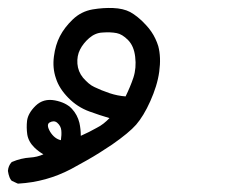

<svg xmlns="http://www.w3.org/2000/svg" viewBox="-42 -132 562 471"><path d="M0.5 317.9 -12.2 312 -13.7 311 -14.6 310.1Q-17.1 306.6 -18.6 303Q-20 299.3 -21 295.4Q-22 291.5 -22.5 287.6V287.1V286.6Q-21.5 274.9 -14.2 266.6L-13.2 265.6L-12.2 265.1Q9.3 255.9 32.7 254.4Q40.5 253.9 48.6 252Q56.6 250 64.5 246.6Q52.7 239.7 43 230.5Q27.8 215.8 24.9 197.8Q22.5 180.7 24.4 164.1Q26.9 145.5 45.4 127.4Q64.5 108.9 92.8 114.3Q120.1 119.6 134.3 134.8Q147.9 149.4 152.8 169.4Q156.2 184.6 156.2 201.2Q177.2 191.9 195.3 181.6Q204.1 177.2 211.9 171.1Q219.7 165 226.6 157.7Q201.7 150.4 177.7 141.6Q147.9 130.9 125.5 107.9Q103 85 95.2 60.1Q90.8 47.4 89.6 33.9Q88.4 20.5 90.3 6.3Q93.8 -21.5 105 -43.2Q116.2 -64.9 136.7 -84.5Q157.2 -104 185.1 -108.9Q211.4 -113.3 235.4 -112.3Q260.3 -111.3 277.3 -102.5Q281.7 -100.1 286.4 -96.9Q291 -93.8 295.9 -89.8Q300.8 -85.9 305.9 -81.1Q311 -76.2 316.4 -70.3Q323.7 -62.5 329.3 -54.2Q335 -45.9 339.1 -37.1Q343.3 -28.3 346.2 -19Q353.5 8.3 348.6 43.9Q346.2 61.5 340.6 79.6Q335 97.7 326.7 116.2Q318.4 134.8 309.6 149.2Q300.8 163.6 292 173.8Q274.4 193.8 232.9 222.7Q219.2 231.9 203.4 241.9Q187.5 252 169.7 262Q151.9 272 132.3 282.7Q71.8 314.5 3.4 318.4H2ZM107.4 211.9Q109.4 198.7 108.4 188Q107.4 176.8 98.1 168.9Q90.3 162.6 79.6 168.5Q70.8 173.8 81.1 191.4Q91.8 208.5 107.4 211.9ZM266.1 104.5Q269 98.6 271.5 93Q273.9 87.4 276.4 81.8Q278.8 76.2 281 70.3Q283.2 64.5 285.2 58.6Q293 34.7 289.6 7.3Q286.6 -19 272.2 -33.7Q257.8 -48.3 244.1 -50.8Q229 -53.7 209.5 -52.2Q200.2 -51.8 192.1 -48.3Q184.1 -44.9 176.8 -38.6Q169.4 -32.2 163.8 -25.1Q158.2 -18.1 154.3 -10.3Q146.5 4.9 147.9 24.4Q149.4 43.5 161.6 58.6Q168.5 66.4 175.3 72.3Q182.1 78.1 189.5 81.5Q205.6 89.4 227.1 96.7Q246.1 103 266.1 104.5Z"/></svg>

Font: NaikaiFont
Style: SemiBold
Weight: 600
Version: Version 1.89